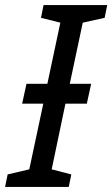

<svg xmlns="http://www.w3.org/2000/svg" viewBox="-40 -734 441 754"><path d="M-20 0 -10 -49 75 -69 130 -327H47L64 -405H146L197 -645L121 -664L131 -714H381L371 -664L285 -645L234 -405H318L301 -327H217L163 -69L240 -49L230 0Z"/></svg>

Font: Noto IKEA Latin
Style: Italic
Weight: 400
Italic angle: -12°
Designer: Monotype Design Team
Foundry: Monotype Imaging Inc.
Version: Version 1.0